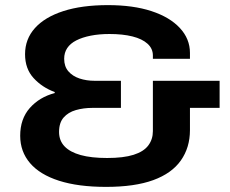

<svg xmlns="http://www.w3.org/2000/svg" viewBox="-20 -719 900 751"><path d="M395 12Q286 12 211 -12Q136 -36 97.5 -81Q59 -126 59 -188Q59 -254 96.5 -296.5Q134 -339 194 -355V-359Q145 -377 111.5 -413.5Q78 -450 78 -507Q78 -566 116.5 -609Q155 -652 227.5 -675.5Q300 -699 402 -699Q501 -699 572.5 -675.5Q644 -652 683.5 -609.5Q723 -567 723 -512V-489H578V-502Q578 -529 557 -548Q536 -567 498 -576.5Q460 -586 408 -586Q368 -586 335 -579.5Q302 -573 278.5 -561Q255 -549 243 -531Q231 -513 231 -489Q231 -459 247.5 -440Q264 -421 291 -412Q318 -403 350 -403H453V-297H341Q307 -297 277 -288.5Q247 -280 229 -259.5Q211 -239 211 -203Q211 -169 232.5 -146.5Q254 -124 295.5 -112.5Q337 -101 399 -101Q463 -101 502.5 -113.5Q542 -126 560 -150Q578 -174 578 -206V-403H839V-297H723V-210Q723 -142 687.5 -91.5Q652 -41 579.5 -14.5Q507 12 395 12Z"/></svg>

Font: Archivo SemiExpanded
Style: Bold
Weight: 700
Width: 6
Designer: Hector Gatti
Foundry: Omnibus-Type
Version: Version 2.001